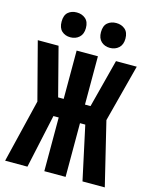

<svg xmlns="http://www.w3.org/2000/svg" viewBox="-134 -1011 868 1098"><g transform="rotate(15 300.0 -462.5)"><path d="M5 0 99 -388 97 -369 7 -714H130L215 -386V-361L137 0ZM463 0 385 -361V-386L470 -714H593L503 -369L501 -388L595 0ZM237 0V-714H363V0ZM114 -318V-428H481V-318ZM416 -778Q385 -778 364.5 -797Q344 -816 344 -852Q344 -890 364.5 -907.5Q385 -925 416 -925Q447 -925 468 -907Q489 -889 489 -852Q489 -816 468 -797Q447 -778 416 -778ZM182 -778Q151 -778 131 -796.5Q111 -815 111 -852Q111 -890 131 -907.5Q151 -925 182 -925Q213 -925 234 -907Q255 -889 255 -852Q255 -816 234 -797Q213 -778 182 -778Z"/></g></svg>

Font: Noto Sans Mono
Style: Bold
Weight: 700
Designer: Monotype Design Team
Foundry: Monotype Imaging Inc.
Version: Version 2.014